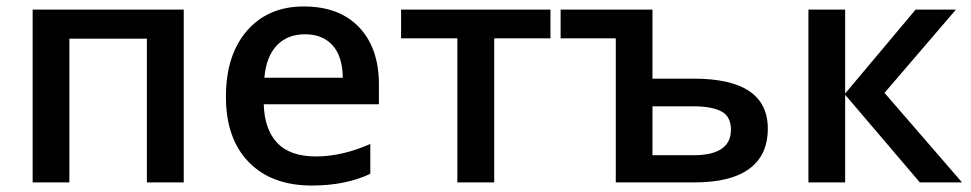

<svg xmlns="http://www.w3.org/2000/svg" viewBox="-20 -570 3033 600"><path d="M554.2 -540V0H439V-449.2H196.8V0H82V-540Z M806.2 -327.1H1051.3Q1050.3 -394.5 1019 -428.7Q987.8 -462.9 933.1 -462.9Q878.4 -462.9 845.2 -428.2Q812 -393.6 806.2 -327.1ZM1102.1 -484.9Q1164.1 -419.9 1164.1 -306.2V-244.1H804.2Q806.6 -165 846.7 -123Q886.7 -81.1 967.8 -81.1Q1048.8 -81.1 1137.2 -120.1V-26.9Q1060.5 9.8 954.1 9.8Q828.6 9.8 757.3 -63.5Q686 -136.7 686 -267.6Q686 -398.4 752 -474.1Q817.9 -549.8 929.2 -549.8Q1040.5 -549.8 1102.1 -484.9Z M1700.2 -540V-450.2H1524.4V0H1409.2V-450.2H1233.4V-540Z M2264.2 -165Q2264.2 -205.6 2234.6 -221.7Q2205.1 -237.8 2145 -237.8H2019V-85H2147.9Q2264.2 -85 2264.2 -165ZM2147.9 -324.2Q2379.4 -324.2 2379.4 -168Q2379.4 -85.4 2321.8 -42.7Q2264.2 0 2150.4 0H1904.3V-450.2H1731.9V-540H2019V-324.2Z M2621.1 0H2506.3V-540H2621.1V-277.8L2841.3 -540H2967.3L2744.1 -279.8L2986.3 0H2854.5L2621.1 -273.9Z"/></svg>

Font: OpenSans-Semibold
Style: Regular
Weight: 600
Foundry: Ascender Corporation
Version: Version 1.10